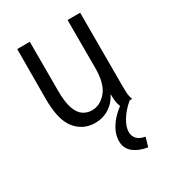

<svg xmlns="http://www.w3.org/2000/svg" viewBox="-168 -551 786 872"><g transform="rotate(-30 225.0 -115.0)"><path d="M199 11Q136 11 96.5 -38Q57 -87 58 -202L59 -457H125V-202Q125 -140 137 -106.5Q149 -73 169.5 -59.5Q190 -46 215 -46Q258 -46 290.5 -84.5Q323 -123 323 -205V-457H389V-71Q389 -53 390 -35.5Q391 -18 398 0H334Q327 -17 325.5 -34Q324 -51 324 -68Q306 -31 273 -10Q240 11 199 11ZM365 179 351 227Q306 220 278 197.5Q250 175 250 137Q250 97 278 57Q306 17 359 -17L385 0Q350 29 329.5 62.5Q309 96 309 123Q309 144 322.5 159Q336 174 365 179Z"/></g></svg>

Font: Inconsolata SemiCondensed
Style: Regular
Weight: 400
Width: 4
Monospace: yes
Designer: Raph Levien, Cyreal, Brenton Simpson
Foundry: Raph Levien, Cyreal, Google
Version: Version 3.001; ttfautohint (v1.8.2.53-6de2)